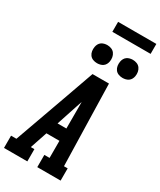

<svg xmlns="http://www.w3.org/2000/svg" viewBox="-292 -1216 1089 1304"><g transform="rotate(30 252.5 -564.5)"><path d="M-19 0V-96H23L164 -490L251 -735H380L386 -490L396 -96H425V0H242V-96H283V-230H181L136 -96H164V0ZM213 -326H282V-490Q282 -501 282 -512Q282 -523 282 -534Q278 -523 274.5 -512Q271 -501 267 -490ZM440 -814Q423 -814 407.5 -820Q392 -826 382.5 -839Q373 -852 370.5 -868.5Q368 -885 371 -902Q373 -914 379 -925Q385 -936 395 -943Q405 -950 417 -953Q429 -956 440 -956Q457 -956 472.5 -950Q488 -944 497.5 -931Q507 -918 510 -901.5Q513 -885 510 -868Q508 -856 502 -845Q496 -834 486 -827Q476 -820 464 -817Q452 -814 440 -814ZM240 -814Q223 -814 207.5 -820Q192 -826 182.5 -839Q173 -852 170.5 -868.5Q168 -885 171 -902Q173 -914 179 -925Q185 -936 195 -943Q205 -950 217 -953Q229 -956 240 -956Q257 -956 272.5 -950Q288 -944 297.5 -931Q307 -918 310 -901.5Q313 -885 310 -868Q308 -856 302 -845Q296 -834 286 -827Q276 -820 264 -817Q252 -814 240 -814ZM224 -1051V-1129H524V-1051Z"/></g></svg>

Font: Iosevka Slab Oblique
Style: Bold
Weight: 700
Italic angle: -9°
Monospace: yes
Designer: Belleve Invis
Foundry: Belleve Invis
Version: Version 11.1.1; ttfautohint (v1.8.3)